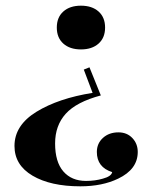

<svg xmlns="http://www.w3.org/2000/svg" viewBox="-20 -642 535 676"><path d="M350 -545Q350 -509 327 -488.5Q304 -468 265 -468Q226 -468 203 -488.5Q180 -509 180 -545Q180 -581 203 -601.5Q226 -622 265 -622Q304 -622 327 -601.5Q350 -581 350 -545ZM335 -306Q249 -283 211.5 -241.5Q174 -200 174 -137Q174 -72 203 -38.5Q232 -5 283 -5Q315 -5 342 -13Q372 -21 375 -36Q321 -53 321 -107Q321 -137 342.5 -156.5Q364 -176 397 -176Q427 -176 446 -156Q465 -136 465 -107Q465 -46 396 -13Q340 14 263 14Q158 14 94.5 -23.5Q31 -61 31 -128Q31 -201 108.5 -248.5Q186 -296 306 -315L275 -397L295 -405Z"/></svg>

Font: Playfair Display SC
Style: Bold
Weight: 700
Designer: Claus Eggers Sørensen
Foundry: Claus Eggers Sørensen
Version: Version 1.200; ttfautohint (v1.6)